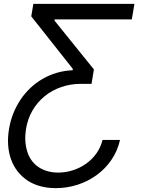

<svg xmlns="http://www.w3.org/2000/svg" viewBox="-20 -747 723 982"><path d="M26.3 -88.1Q33 -128.9 47.9 -166.5Q62.9 -204.2 84.7 -236.9Q106.5 -269.5 134.9 -296.5Q163.4 -323.5 197.3 -343.2Q231.2 -362.9 270.1 -374.5Q308.9 -386 351.6 -387.8L352.3 -394.9L139.9 -663.4L150.6 -727.3H667.6L654.1 -647.7H259.2L258.5 -642L460.2 -392L448.2 -318.2H394.2Q340.9 -318.2 293.5 -301.8Q246.1 -285.5 208.8 -255.3Q171.5 -225.1 146.5 -182.4Q121.4 -139.6 112.9 -86.6Q108 -55.4 109.6 -27.2Q111.2 1.1 119 26.6Q126.4 51.8 140.6 71.9Q154.8 92 175.1 106.2Q195.3 120.4 221.1 128Q246.8 135.7 277.7 135.7Q315.7 135.7 352.5 123.9Q389.2 112.2 419.9 90.6Q450.6 68.9 472.8 38Q495 7.1 504.3 -31.2H593.8Q581 25.6 549.5 71.2Q518.1 116.8 473.9 148.8Q429.7 180.8 376.2 198Q322.8 215.2 265.6 215.2Q179.7 215.2 120.4 176.1Q91.3 156.6 70.1 129.4Q49 102.3 36.8 68.7Q24.5 35.2 21.7 -4.4Q18.8 -44 26.3 -88.1Z"/></svg>

Font: Inter P
Style: Italic
Weight: 400
Italic angle: -9.40001°
Designer: Rasmus Andersson
Foundry: rsms
Version: Version 3.018;git-588b23468